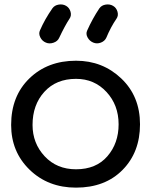

<svg xmlns="http://www.w3.org/2000/svg" viewBox="-20 -836 692 879"><path d="M328 23Q200 23 115.5 -59Q31 -141 31 -264Q31 -396 114.5 -477Q198 -558 328 -558Q450 -558 535.5 -476.5Q621 -395 621 -267Q621 -139 541 -58Q461 23 328 23ZM328 -61Q420 -61 471.5 -120.5Q523 -180 523 -267Q523 -355 467.5 -415Q412 -475 328 -475Q237 -475 183 -415.5Q129 -356 129 -264Q129 -180 184.5 -120.5Q240 -61 328 -61ZM190 -641Q173 -648 164.5 -665Q156 -682 163 -697Q185 -748 220 -798Q230 -812 249 -815Q268 -818 283 -809Q298 -800 303 -782Q308 -764 298 -750Q277 -718 251 -663Q244 -647 225 -640.5Q206 -634 190 -641ZM379 -696Q403 -750 435 -798Q445 -812 464 -815Q483 -818 498 -809Q513 -800 518 -782Q523 -764 513 -750Q487 -712 467 -664Q460 -648 442 -641Q424 -634 407 -641Q390 -648 381 -664.5Q372 -681 379 -696Z"/></svg>

Font: Hoogli
Style: Bold
Weight: 700
Designer: Anand Singh Naorem
Foundry: Brand New Type
Version: Version 1.00 b007